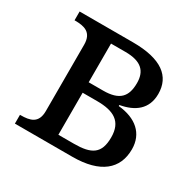

<svg xmlns="http://www.w3.org/2000/svg" viewBox="-124 -666 802 795"><g transform="rotate(30 276.5 -268.0)"><path d="M40 0H315C448 0 513 -56 513 -150C513 -225 461 -270 376 -278V-283C444 -295 493 -330 493 -403C493 -487 432 -536 295 -536H40V-494H43C87 -494 125 -485 125 -426V-109C125 -50 87 -42 43 -42H40ZM219 -301V-486H288C365 -486 394 -454 394 -398C394 -333 366 -301 288 -301ZM219 -50V-251H288C368 -251 414 -226 414 -150C414 -72 377 -50 293 -50Z"/></g></svg>

Font: Noto Serif
Style: Regular
Weight: 400
Designer: Monotype Design Team
Foundry: Monotype Imaging Inc.
Version: Version 2.015